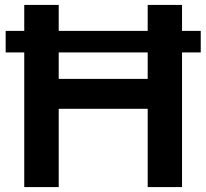

<svg xmlns="http://www.w3.org/2000/svg" viewBox="-20 -760 838 780"><path d="M78.5 0V-547H3V-634.5H78.5V-740H218.5V-634.5H580V-740H719.5V-634.5H795.5V-547H719.5V0H580V-318H218.5V0ZM218.5 -439.5H580V-547H218.5Z"/></svg>

Font: Encode Sans SemiExpanded SemiExpanded SemiBold
Style: Regular
Weight: 600
Width: 6
Designer: Multiple Designers
Foundry: Impallari Type
Version: Version 3.000; ttfautohint (v1.8.3) -l 8 -r 50 -G 200 -x 14 